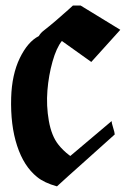

<svg xmlns="http://www.w3.org/2000/svg" viewBox="-20 -661 469 688"><path d="M411.1 -554.2 307.1 -439Q244.6 -483.4 201.7 -514.2Q182.1 -489.7 168.2 -440.4Q154.3 -391.1 149.9 -336.7Q145.5 -282.2 155 -228Q164.6 -173.8 189 -143.1Q197.3 -132.3 208 -122.1Q218.8 -111.8 225.6 -106.9L231.9 -102.1L379.9 -227.1Q379.9 -220.7 385.5 -203.1Q391.1 -185.5 391.1 -179.2Q358.9 -149.9 287.4 -86.2Q215.8 -22.5 184.1 6.8Q138.2 -5.9 112.8 -26.9Q65.4 -64.9 41.3 -138.7Q17.1 -212.4 20 -311Q22.5 -394 51 -452.9Q79.6 -511.7 119.1 -531.7Q125.5 -543 137.2 -551.8Q154.8 -565.4 180.9 -587.6Q207 -609.9 224.1 -625.5L241.2 -641.1H269Z"/></svg>

Font: KJV1611
Style: Regular
Weight: 400
Version: Version 3.6.1